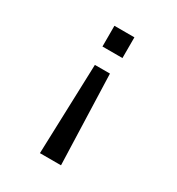

<svg xmlns="http://www.w3.org/2000/svg" viewBox="-169 -605 838 911"><g transform="rotate(30 250.0 -150.0)"><path d="M286 -293 302.5 200H187L203.5 -293ZM300.5 -386.5H191V-500H300.5Z"/></g></svg>

Font: Trispace Thin
Style: Regular
Weight: 400
Version: Version 1.210